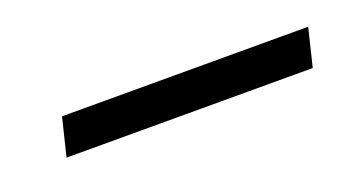

<svg xmlns="http://www.w3.org/2000/svg" viewBox="-23 -432 396 214"><g transform="rotate(-20 175.5 -325.5)"><path d="M327 -303H35L46 -348H338Z"/></g></svg>

Font: TypoPRO Sinkin Sans
Style: 200 X Light Italic
Weight: 200
Italic angle: -112°
Designer: Keith Bates
Foundry: K-Type
Version: Sinkin Sans (version 1.0)  by Keith Bates   •   © 2014   www